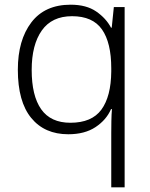

<svg xmlns="http://www.w3.org/2000/svg" viewBox="-20 -562 639 818"><path d="M454 4Q454 -17 454.5 -46.5Q455 -76 457 -97H453Q433 -51 387 -20.5Q341 10 271 10Q170 10 113 -59.5Q56 -129 56 -265Q56 -391 113.5 -466.5Q171 -542 281 -542Q348 -542 390 -513Q432 -484 453 -444H456L465 -532H511V236H454ZM280 -39Q371 -39 412 -95Q453 -151 454 -257V-271Q454 -380 414.5 -436.5Q375 -493 287 -493Q201 -493 158 -432Q115 -371 115 -264Q115 -154 155.5 -96.5Q196 -39 280 -39Z"/></svg>

Font: Noto Sans Cherokee Light
Style: Regular
Weight: 300
Designer: Monotype Design Team
Foundry: Monotype Imaging Inc.
Version: Version 2.001; ttfautohint (v1.8.4.7-5d5b)